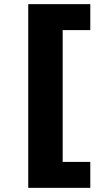

<svg xmlns="http://www.w3.org/2000/svg" viewBox="-20 -725 473 925"><path d="M116 180V-705H415V-580H282V55H415V180Z"/></svg>

Font: Nunito Sans 7pt SemiExpanded ExtraBold
Style: Regular
Weight: 800
Width: 6
Designer: Vernon Adams
Foundry: Vernon Adams
Version: Version 3.101;gftools[0.9.27]